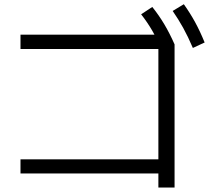

<svg xmlns="http://www.w3.org/2000/svg" viewBox="-20 -838 978 892"><path d="M715.8 -32.2H75.2V-97.7H715.8V-610.4H75.2V-676.8H762.7L791 -631.8V33.2H715.8ZM635.7 -771.5 687.5 -805.7Q718.8 -766.6 743.7 -724.6Q768.6 -682.6 791 -631.8L735.4 -602.5Q710.9 -655.3 687.5 -695.3Q664.1 -735.4 635.7 -771.5ZM782.2 -787.1 834 -818.4Q863.3 -777.3 886.2 -735.4Q909.2 -693.4 930.7 -640.6L876 -615.2Q853.5 -668 831.1 -708.5Q808.6 -749 782.2 -787.1Z"/></svg>

Font: Pretendard JP Variable
Style: Regular
Weight: 400
Designer: Base glyphs from Inter by Rasmus Andersson; Hangul glyphs from Noto Sans CJK(Source Han Sans) by Jang Soo-young and Kang
Foundry: Kil Hyung-jin
Version: Version 1.307;Glyphs 3.2 (3192)